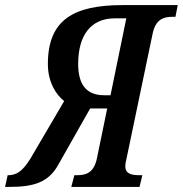

<svg xmlns="http://www.w3.org/2000/svg" viewBox="-56 -734 718 754"><path d="M-36 0H-20C76 0 135 -17 174 -89L298 -308H365L325 -114C313 -54 281 -46 246 -46H236L224 0H492L503 -46H493C460 -46 436 -51 436 -82C436 -88 438 -101 441 -112L543 -600C555 -660 588 -668 622 -668H633L642 -714H426C231 -714 132 -655 132 -482C132 -411 165 -361 196 -337L78 -136C43 -73 18 -46 -24 -46H-26ZM353 -360C284 -360 251 -401 251 -483C251 -596 301 -662 395 -662H440L378 -360Z"/></svg>

Font: Noto Serif Condensed Semi
Style: Italic
Weight: 600
Width: 3
Italic angle: -12°
Designer: Monotype Design Team
Foundry: Monotype Imaging Inc.
Version: Version 1.901